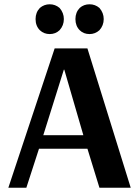

<svg xmlns="http://www.w3.org/2000/svg" viewBox="-20 -876 648 896"><path d="M166 -735Q146 -755 146 -787Q146 -818 166 -839Q186 -856 212 -856Q238 -856 258 -839Q278 -816 278 -787Q278 -757 258 -735Q239 -717 212 -717Q185 -717 166 -735ZM398 -717Q370 -717 352 -735Q332 -755 332 -787Q332 -818 352 -839Q371 -856 398 -856Q424 -856 444 -839Q464 -816 464 -787Q464 -757 444 -735Q424 -717 398 -717ZM19 0 235 -650H388L590 0H444L388 -182H162L103 0ZM182 -245H369L280 -551H278Z"/></svg>

Font: Arsenal
Style: Bold
Weight: 700
Designer: Andrij Shevchenko
Foundry: Stairsfor
Version: Version 2.001;PS 002.001;hotconv 1.0.88;makeotf.lib2.5.64775